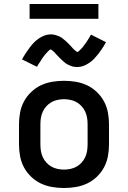

<svg xmlns="http://www.w3.org/2000/svg" viewBox="-20 -932 640 960"><path d="M300 8Q270 8 240.5 3Q211 -2 184.5 -14.5Q158 -27 136 -48Q114 -69 100 -95Q86 -121 80.5 -150.5Q75 -180 75 -210V-310Q75 -340 80.5 -369.5Q86 -399 100 -425Q114 -451 136 -472Q158 -493 184.5 -505.5Q211 -518 240.5 -523Q270 -528 300 -528Q330 -528 359.5 -523Q389 -518 415.5 -505.5Q442 -493 464 -472Q486 -451 500 -425Q514 -399 519.5 -369.5Q525 -340 525 -310V-210Q525 -180 519.5 -150.5Q514 -121 500 -95Q486 -69 464 -48Q442 -27 415.5 -14.5Q389 -2 359.5 3Q330 8 300 8ZM300 -84Q316 -84 332.5 -87.5Q349 -91 363 -99Q377 -107 388 -119Q399 -131 406 -146Q413 -161 415.5 -177.5Q418 -194 418 -210V-310Q418 -326 415.5 -342.5Q413 -359 406 -374Q399 -389 388 -401Q377 -413 363 -421Q349 -429 332.5 -432.5Q316 -436 300 -436Q284 -436 267.5 -432.5Q251 -429 237 -421Q223 -413 212 -401Q201 -389 194 -374Q187 -359 184.5 -342.5Q182 -326 182 -310V-210Q182 -194 184.5 -177.5Q187 -161 194 -146Q201 -131 212 -119Q223 -107 237 -99Q251 -91 267.5 -87.5Q284 -84 300 -84ZM366 -597Q361 -597 355.5 -597.5Q350 -598 345 -599Q340 -600 335.5 -602Q331 -604 326 -606Q321 -608 316.5 -610.5Q312 -613 308.5 -615.5Q305 -618 300.5 -622Q296 -626 292 -629.5Q288 -633 284.5 -636.5Q281 -640 277.5 -643.5Q274 -647 270.5 -650.5Q267 -654 263 -658.5Q259 -663 255.5 -667Q252 -671 248.5 -674Q245 -677 240 -681Q235 -685 234 -685Q231 -685 227.5 -682Q224 -679 220 -675Q216 -671 214 -668.5Q212 -666 209.5 -663.5Q207 -661 205 -658.5Q203 -656 200.5 -652.5Q198 -649 195 -645.5Q192 -642 189.5 -637.5Q187 -633 184 -628.5Q181 -624 178 -619.5Q175 -615 171.5 -609.5Q168 -604 165 -598L90 -635Q100 -653 110 -668Q120 -683 129.5 -695.5Q139 -708 149 -718.5Q159 -729 172.5 -738.5Q186 -748 201.5 -754Q217 -760 234 -760Q239 -760 244.5 -759.5Q250 -759 255 -757.5Q260 -756 264.5 -754.5Q269 -753 274 -751Q279 -749 283.5 -746.5Q288 -744 291.5 -741Q295 -738 299.5 -734.5Q304 -731 308 -727.5Q312 -724 315.5 -720.5Q319 -717 322.5 -713.5Q326 -710 329.5 -706.5Q333 -703 337 -698.5Q341 -694 344.5 -690Q348 -686 351.5 -683Q355 -680 360 -676Q365 -672 366 -672Q369 -672 372.5 -675Q376 -678 380 -682Q384 -686 386 -688Q388 -690 390.5 -692.5Q393 -695 395 -698Q397 -701 399.5 -704.5Q402 -708 405 -711.5Q408 -715 410.5 -719Q413 -723 416 -727.5Q419 -732 422 -737Q425 -742 428.5 -747.5Q432 -753 435 -759L510 -721Q500 -703 490 -688Q480 -673 470.5 -661Q461 -649 451 -638.5Q441 -628 427.5 -618.5Q414 -609 398.5 -603Q383 -597 366 -597ZM128 -838V-912H472V-838Z"/></svg>

Font: Iosevka SS04 Semibold Extended
Style: Regular
Weight: 600
Width: 7
Monospace: yes
Designer: Belleve Invis
Foundry: Belleve Invis
Version: Version 19.0.0; ttfautohint (v1.8.4)